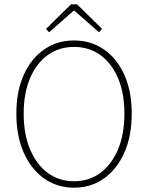

<svg xmlns="http://www.w3.org/2000/svg" viewBox="-20 -860 688 892"><path d="M324 12Q246 12 185.5 -30.5Q125 -73 90.5 -150.5Q56 -228 56 -332Q56 -436 90.5 -512.5Q125 -589 185.5 -630.5Q246 -672 324 -672Q402 -672 462.5 -630.5Q523 -589 557.5 -512.5Q592 -436 592 -332Q592 -228 557.5 -150.5Q523 -73 462.5 -30.5Q402 12 324 12ZM324 -18Q394 -18 446.5 -57Q499 -96 528.5 -166.5Q558 -237 558 -332Q558 -427 528.5 -496.5Q499 -566 446.5 -604Q394 -642 324 -642Q254 -642 201.5 -604Q149 -566 119.5 -496.5Q90 -427 90 -332Q90 -237 119.5 -166.5Q149 -96 201.5 -57Q254 -18 324 -18ZM208 -710 194 -726 310 -840H338L454 -726L440 -710L326 -810H322Z"/></svg>

Font: Assistant ExtraLight ExtraLight
Style: Regular
Weight: 250
Version: Version 3.000